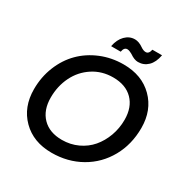

<svg xmlns="http://www.w3.org/2000/svg" viewBox="-196 -1041 1176 1212"><g transform="rotate(30 392.0 -435.0)"><path d="M756.8 -412.1Q756.8 -292.5 703.4 -196.8Q649.9 -101.1 555.2 -47.1Q460.4 6.8 342.8 6.8Q210 6.8 128.4 -74.7Q46.9 -156.2 46.9 -286.1Q46.9 -375 78.4 -452.9Q109.9 -530.8 164.6 -585.7Q219.2 -640.6 295.9 -672.4Q372.6 -704.1 460 -704.1Q593.8 -704.1 675.3 -622.8Q756.8 -541.5 756.8 -412.1ZM165 -293Q165 -201.7 216.6 -148.9Q268.1 -96.2 358.9 -96.2Q420.4 -96.2 473.4 -120.8Q526.4 -145.5 562.3 -187.5Q598.1 -229.5 618.7 -285.6Q639.2 -341.8 639.2 -403.8Q639.2 -495.1 587.4 -547.6Q535.6 -600.1 443.8 -600.1Q362.3 -600.1 297.9 -558.1Q233.4 -516.1 199.2 -446.3Q165 -376.5 165 -293ZM402.8 -764.2H333Q342.8 -816.4 372.8 -846.7Q402.8 -877 442.9 -877Q471.2 -877 502.9 -855Q522.9 -840.8 540 -840.8Q563 -840.8 569.8 -875H640.1Q629.9 -819.3 600.3 -790.8Q570.8 -762.2 528.8 -762.2Q502 -762.2 469.2 -785.2Q467.3 -786.1 460.7 -789.6Q454.1 -793 450.7 -794.4Q447.3 -795.9 441.9 -797.4Q436.5 -798.8 432.1 -798.8Q408.7 -798.8 402.8 -764.2Z"/></g></svg>

Font: SVN-Poppins Medium
Style: Italic
Weight: 500
Italic angle: -10°
Designer: Ninad Kale (Devanagari), Jonny Pinhorn (Latin)
Foundry: Indian Type Foundry
Version: Version 3.002 2017